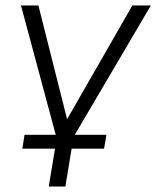

<svg xmlns="http://www.w3.org/2000/svg" viewBox="-20 -505 574 705"><path d="M159 180 182 41H62L70 -10H193L190 10L57 -485H121L234 -37H209L466 -485H534L244 8L247 -10H371L362 41H243L220 180Z"/></svg>

Font: Nunito Sans 12pt Light
Style: Italic
Weight: 300
Italic angle: -9°
Designer: Vernon Adams
Foundry: Vernon Adams
Version: Version 3.101;gftools[0.9.27]